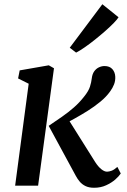

<svg xmlns="http://www.w3.org/2000/svg" viewBox="-20 -877 600 907"><path d="M51.5 0 115.5 -481.5 65.5 -506.5 73 -544.5 210.5 -568.5 235 -554.5 160 0ZM424.5 10Q400.5 10 384 2Q367.5 -6 356.8 -18.8Q346 -31.5 338 -46.5L210 -282.5Q242.5 -304.5 272.8 -325.5Q303 -346.5 329.5 -369.8Q356 -393 378 -421.5Q398.5 -447 405 -467.8Q411.5 -488.5 413.5 -506.5Q416 -527.5 425.2 -540.2Q434.5 -553 447.5 -559Q460.5 -565 473.5 -565Q498 -565 510.8 -550.5Q523.5 -536 524.5 -515Q525.5 -496 518.8 -478.5Q512 -461 500.5 -445.5Q482.5 -420 454 -396.5Q425.5 -373 393.5 -353Q361.5 -333 332.8 -317.2Q304 -301.5 285.5 -291.5L293 -329L430 -111Q443.5 -90 458.2 -78Q473 -66 485.5 -66Q495 -66 507.2 -70.5Q519.5 -75 534.5 -88.5L550.5 -57.5Q542.5 -45 524.8 -29.2Q507 -13.5 481.5 -1.8Q456 10 424.5 10ZM309.5 -651.5 463.5 -857 540 -795.5Q534.5 -786 517.8 -768.8Q501 -751.5 477.8 -731Q454.5 -710.5 429.2 -690.2Q404 -670 380.2 -653.5Q356.5 -637 339.5 -628.5Z"/></svg>

Font: Merriweather Medium
Style: Italic
Weight: 500
Italic angle: -7.8°
Version: Version 2.101